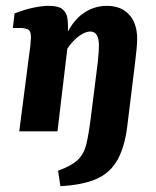

<svg xmlns="http://www.w3.org/2000/svg" viewBox="-20 -450 533 658"><path d="M187 188 179 135Q226 118 247 97.5Q268 77 276 43.5Q284 10 291 -45L315 -236Q317 -253 318 -269.5Q319 -286 319 -293Q319 -318 311.5 -330Q304 -342 289 -342Q277 -342 261 -333Q245 -324 228 -305.5Q211 -287 197 -259L187 -285Q217 -366 257 -398Q297 -430 346 -430Q395 -430 422.5 -400Q450 -370 450 -317Q450 -301 448 -281.5Q446 -262 443 -236L416 -16Q407 55 382 99Q357 143 310 163.5Q263 184 187 188ZM46 0 81 -271Q83 -282 84.5 -298.5Q86 -315 86 -323Q86 -346 74 -350Q62 -354 54 -354H24L30 -404Q66 -418 96 -424Q126 -430 147 -430Q181 -430 194.5 -418Q208 -406 210.5 -390.5Q213 -375 213 -363L212 -294L177 0Z"/></svg>

Font: Rasa
Style: Bold Italic
Weight: 700
Italic angle: -7.10001°
Designer: Anna Giedrys (Yrsa+Rasa design), David Brezina (Yrsa art-direction, Rasa art-direction, design)
Foundry: Rosetta Type Foundry
Version: Version 2.004